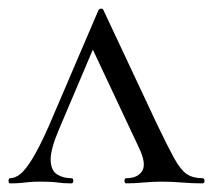

<svg xmlns="http://www.w3.org/2000/svg" viewBox="-21 -425 494 445"><path d="M2.8 0Q-1.2 0 -1.2 -6Q-1.2 -12 2.8 -12Q13.8 -12 25.9 -21.5Q38 -31 54 -57Q70 -83 91.8 -132L207 -401Q209 -405 213.4 -405Q217.8 -405 219 -401L343 -137Q367.8 -85.2 382.7 -58.2Q397.6 -31.2 411.8 -21.6Q426 -12 448 -12Q453 -12 453 -6Q453 0 448 0Q425 0 400.7 -2Q376.4 -4 353.2 -4Q334 -4 311.9 -2Q289.8 0 271.6 0Q267.6 0 267.6 -6Q267.6 -12 271.6 -12Q298.2 -12 308.6 -28.8Q319 -45.6 300.4 -84L188.8 -321.4L212 -352L114.8 -123Q95.8 -78 96.4 -54Q97 -30 111 -21Q125 -12 144 -12Q149 -12 149 -6Q149 0 144 0Q125.8 0 112.3 -2Q98.8 -4 75 -4Q56.8 -4 46.4 -3Q36 -2 26.9 -1Q17.8 0 2.8 0Z"/></svg>

Font: Cormorant Infant Light
Style: Regular
Weight: 300
Designer: Christian Thalmann (Catharsis Fonts)
Foundry: Catharsis Fonts
Version: Version 4.001